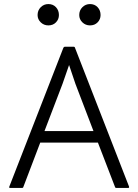

<svg xmlns="http://www.w3.org/2000/svg" viewBox="-20 -1005 680 945"><path d="M462 -303H178L95 -85Q94 -80 88 -80H30Q23 -80 26 -87L292 -770Q295 -775 299 -775H342Q348 -775 349 -770L615 -87Q617 -80 611 -80H553Q547 -80 546 -85ZM351 -593 320 -685 288 -593 199 -360H440ZM218 -880Q196 -880 180.5 -895Q165 -910 165 -931Q165 -954 180.5 -969.5Q196 -985 218 -985Q241 -985 255.5 -969.5Q270 -954 270 -931Q270 -910 255.5 -895Q241 -880 218 -880ZM423 -880Q401 -880 385.5 -895Q370 -910 370 -931Q370 -954 385.5 -969.5Q401 -985 423 -985Q446 -985 460.5 -969.5Q475 -954 475 -931Q475 -910 460.5 -895Q446 -880 423 -880Z"/></svg>

Font: Gowun Dodum
Style: Regular
Weight: 400
Designer: Yanghee Ryu
Foundry: Yanghee Ryu
Version: Version 2.000